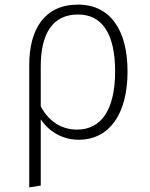

<svg xmlns="http://www.w3.org/2000/svg" viewBox="-20 -595 650 834"><path d="M319 -575C175 -575 107 -470 107 -313V219L157 211V-77C192 -24 251 12 322 12C453 12 534 -97 534 -285C534 -464 459 -575 319 -575ZM315 -32C246 -32 191 -69 157 -133V-306C157 -447 207 -532 319 -532C424 -532 480 -448 480 -285C480 -116 418 -32 315 -32Z"/></svg>

Font: Glow Sans SC Normal Light
Style: Regular
Weight: 300
Designer: Ryoko NISHIZUKA (kana, bopomofo & ideographs); Paul D. Hunt (Latin, Greek & Cyrillic); Sandoll Communications, Soo-young
Version: Version 0.93